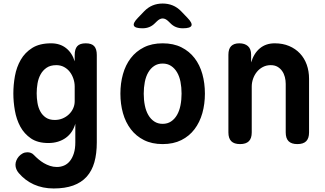

<svg xmlns="http://www.w3.org/2000/svg" viewBox="-20 -805 1840 1086"><path d="M406 -105.3Q399.1 -80.2 385.6 -60Q372.2 -39.9 352.6 -25.7Q333.1 -11.5 308 -3.7Q282.9 4 253.4 4Q193.4 4 155.2 -22Q117 -48.1 94.9 -88.8Q72.9 -129.6 64.2 -179.5Q55.5 -229.4 55.5 -276.1Q55.5 -325.2 64.5 -375.2Q73.6 -425.3 97.3 -466.6Q121.1 -508 162.5 -534Q203.9 -560 269 -560Q319.1 -560 353.4 -533.1Q387.8 -506.1 402.5 -458.1V-494Q402.5 -527.5 417 -543.7Q431.5 -560 465 -560Q498.5 -560 513 -543.7Q527.5 -527.5 527.5 -494V0Q527.5 64.4 513.7 113.1Q499.8 161.7 470 194.7Q440.1 227.7 393.8 244.4Q347.5 261 283.6 261Q252.1 261 224.1 255.2Q196.1 249.4 171.3 238.3Q146.6 227.1 125.2 210.9Q103.9 194.7 85.7 173.5Q77 163.1 72.2 151.3Q67.5 139.5 67.5 127Q67.5 114.8 72.6 102.4Q77.7 89.9 86.8 79.6Q96 69.4 108.1 62.8Q120.3 56.3 134.8 56.3Q145.1 56.3 154.5 59.7Q163.9 63.2 171.6 71.5Q183.3 83.8 197.6 95.9Q212 108.1 228.1 117.6Q244.3 127.1 262.9 133.3Q281.6 139.5 301.9 139.5Q323.4 139.5 342.5 131.3Q361.6 123.1 375.6 105.6Q389.6 88.1 397.8 62Q406 36 406 0ZM289.7 -126.5Q313.9 -126.5 334.4 -135.2Q354.8 -143.9 369.9 -158.4Q385.1 -172.8 393.8 -192Q402.5 -211.1 402.5 -232.3V-315.3Q402.5 -337.9 395.2 -359.6Q388 -381.3 374.8 -398.5Q361.6 -415.7 342.2 -426.1Q322.9 -436.5 298.7 -436.5Q264.8 -436.5 243.3 -421.6Q221.8 -406.8 209.4 -383.8Q196.9 -360.9 192.2 -332.8Q187.5 -304.7 187.5 -277.2Q187.5 -250.1 191.9 -223.5Q196.2 -196.8 207.9 -175.1Q219.5 -153.4 239.4 -140Q259.3 -126.5 289.7 -126.5Z M900 10Q839.2 10 794.4 -12.6Q749.6 -35.1 719.8 -74.2Q690.1 -113.2 675.5 -165Q661 -216.8 661 -275.3Q661 -333.8 675.4 -385.4Q689.8 -437.1 719.5 -476Q749.3 -514.9 794.2 -537.4Q839.2 -560 900 -560Q961.1 -560 1006.1 -537.4Q1051 -514.9 1080.6 -476.3Q1110.2 -437.8 1124.6 -386.1Q1139 -334.5 1139 -275.3Q1139 -216.8 1124.5 -165Q1109.9 -113.2 1080.3 -74.2Q1050.7 -35.1 1005.8 -12.6Q960.8 10 900 10ZM900 -104.5Q927.3 -104.5 947.5 -118Q967.8 -131.4 981.1 -154.5Q994.5 -177.5 1000.7 -208.8Q1007 -240 1007 -275.3Q1007 -311.3 1000.9 -342.2Q994.8 -373.2 981.4 -395.9Q968.1 -418.6 947.8 -432Q927.6 -445.5 900 -445.5Q872.4 -445.5 852.2 -432Q831.9 -418.6 818.6 -395.5Q805.2 -372.5 799.1 -341.4Q793 -310.3 793 -275Q793 -239.7 799.3 -208.6Q805.5 -177.5 818.9 -154.5Q832.2 -131.4 852.5 -118Q872.7 -104.5 900 -104.5ZM786 -645Q743.9 -645 737.5 -659.8Q731.1 -674.6 760.4 -704.6L795.4 -741Q817.4 -763.7 843.3 -774.3Q869.2 -785 900 -785Q930.8 -785 956.9 -774.3Q982.9 -763.7 1004.9 -741L1039.6 -704.9Q1069.2 -674.6 1062.8 -659.8Q1056.4 -645 1014 -645Q992.8 -645 975.1 -652.1Q957.5 -659.1 942.7 -674.6L933.2 -683.8Q916.4 -700.6 900 -700.6Q883.6 -700.6 866.8 -683.8L857 -674.3Q842.2 -659.1 824.7 -652.1Q807.2 -645 786 -645Z M1403.9 -56Q1403.9 -22.5 1387.7 -6.3Q1371.4 10 1337.9 10Q1304.4 10 1288.1 -6.3Q1271.9 -22.5 1271.9 -56V-495.4Q1271.9 -528.2 1287.4 -544.1Q1303 -560 1333.7 -560Q1364.4 -560 1382.4 -544.1Q1400.4 -528.2 1400.4 -495.4V-451.8Q1415.8 -503.3 1449.8 -531.6Q1483.8 -560 1533.9 -560Q1579.5 -560 1615.5 -544.7Q1651.4 -529.5 1676.6 -502.7Q1701.8 -476 1715 -439.2Q1728.1 -402.5 1728.1 -359.5V-56Q1728.1 -22.5 1711.9 -6.3Q1695.6 10 1662.1 10Q1628.6 10 1612.3 -6.3Q1596.1 -22.5 1596.1 -56V-330.7Q1596.1 -350.4 1591.2 -369.3Q1586.3 -388.3 1575.9 -403.1Q1565.6 -418 1549.8 -427.2Q1534 -436.5 1511.2 -436.5Q1487 -436.5 1467 -426.1Q1446.9 -415.7 1433 -398.5Q1419.1 -381.3 1411.5 -359.6Q1403.9 -337.9 1403.9 -315.3Z"/></svg>

Font: Maple Mono
Style: Regular
Weight: 400
Monospace: yes
Designer: subframe7536
Version: Version 7.300